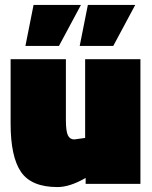

<svg xmlns="http://www.w3.org/2000/svg" viewBox="-20 -745 617 778"><path d="M325 -505H549V0H327V-24Q263 13 213 13Q107 13 65 -48.5Q23 -110 23 -244V-505H247V-259Q247 -214 255 -197Q263 -180 281 -180L325 -186ZM116 -725H308L219 -559H83ZM336 -725H528L439 -559H303Z"/></svg>

Font: Titillium Web
Style: Black
Weight: 900
Version: Version 1.001;PS 35.000;hotconv 1.0.70;makeotf.lib2.5.55311